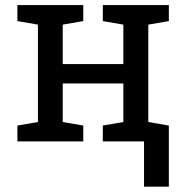

<svg xmlns="http://www.w3.org/2000/svg" viewBox="-20 -548 721 744"><path d="M47.4 0V-61.5L127 -75.2V-452.6L47.4 -466.3V-528.3H302.7V-466.3L223.1 -452.6V-299.8H458V-452.6L378.4 -466.3V-528.3H634.3V-466.3L554.7 -452.6V-75.2L634.3 -61.5V0H378.4V-61.5L458 -75.2V-224.6H223.1V-75.2L302.7 -61.5V0ZM538.1 175.3V-52.7H634.3V175.3Z"/></svg>

Font: Roboto Slab
Style: Regular
Weight: 400
Designer: Google
Version: Version 2.000; ttfautohint (v1.8.1.43-b0c9)